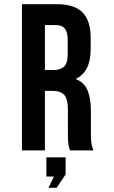

<svg xmlns="http://www.w3.org/2000/svg" viewBox="-20 -720 547 919"><path d="M315 0Q313 -7 311 -13Q309 -19 307.5 -28Q306 -37 305.5 -51Q305 -65 305 -86V-196Q305 -245 288 -265Q271 -285 233 -285H195V0H85V-700H251Q337 -700 375.5 -660Q414 -620 414 -539V-484Q414 -376 342 -342Q384 -325 399.5 -286.5Q415 -248 415 -193V-85Q415 -59 417 -39.5Q419 -20 427 0ZM195 -600V-385H238Q269 -385 286.5 -401Q304 -417 304 -459V-528Q304 -566 290.5 -583Q277 -600 248 -600ZM202 125V33H294V115L251 179H212L238 125Z"/></svg>

Font: Bebas Neue Bold
Style: Regular
Weight: 700
Designer: Ryoichi Tsunekawa & LGV (GE)
Foundry: Free Software Foundation, Inc.
Version: Version 1.003 August 13, 2016